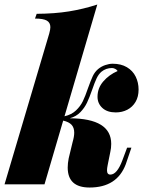

<svg xmlns="http://www.w3.org/2000/svg" viewBox="-44 -815 641 849"><path d="M476.1 -501Q472.7 -506.8 465.3 -510.5Q458 -514.2 451.2 -514.2Q424.8 -514.2 404.8 -498Q392.1 -487.3 383.3 -468.8Q374.5 -450.2 363.8 -418.9Q351.6 -383.8 340.8 -361.1Q330.1 -338.4 311.5 -319.1Q293 -299.8 264.6 -292Q447.8 -291 447.8 -178.7Q447.8 -160.2 443.8 -143.1L432.1 -85Q429.2 -70.8 429.2 -62Q429.2 -43 443.8 -43Q473.6 -43 497.1 -106L518.1 -162.1H537.1L512.2 -88.9Q473.6 14.2 352.1 14.2Q255.4 14.2 255.4 -74.2Q255.4 -93.3 259.8 -115.2L276.9 -186Q284.2 -210.9 284.2 -228.5Q284.2 -250.5 272.5 -263.2Q260.7 -275.9 235.4 -281.7L152.8 0H-23.9L173.8 -667Q178.7 -685.1 178.7 -694.8Q178.7 -714.8 163.1 -723.9Q147.5 -732.9 110.8 -732.9L118.2 -753.9Q197.3 -754.4 261 -764.6Q324.7 -774.9 386.2 -794.9L241.2 -300.8Q272.5 -308.1 292 -326.7Q311.5 -345.2 322.3 -367.4Q333 -389.6 345.2 -425.3Q357.4 -459.5 366.2 -478.3Q375 -497.1 390.1 -509.8Q404.3 -521.5 421.6 -527.3Q439 -533.2 454.1 -533.2Q491.2 -533.2 517.1 -517.8Q543 -502.4 555.9 -476.3Q568.8 -450.2 568.8 -418.9Q568.8 -387.2 555.4 -364.5Q542 -341.8 519 -329.8Q496.1 -317.9 467.8 -317.9Q430.2 -317.9 408.7 -337.6Q387.2 -357.4 387.2 -387.2Q387.2 -425.3 412.6 -454.8Q438 -484.4 476.1 -501Z"/></svg>

Font: TypoPRO Playfair Display
Style: Italic
Weight: 900
Italic angle: -14°
Designer: Claus Eggers Sørensen
Foundry: Claus Eggers Sørensen
Version: Version 1.004;PS 001.004;hotconv 1.0.70;makeotf.lib2.5.58329